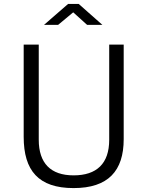

<svg xmlns="http://www.w3.org/2000/svg" viewBox="-20 -951 750 981"><path d="M425 -824H503L382 -931H328L205 -824H277L354 -888ZM612 -240V-723H538V-237C538 -115 474 -55 356 -55C239 -55 178 -117 178 -237V-723H101V-252C101 -79 177 10 356 10C533 10 612 -78 612 -240Z"/></svg>

Font: United Sans Light
Style: Regular
Weight: 300
Designer: Pablo Impallari, Rodrigo Fuenzalida (Modified by Dan O. Williams)
Version: Version 1.000;PS 001.000;hotconv 1.0.88;makeotf.lib2.5.64775